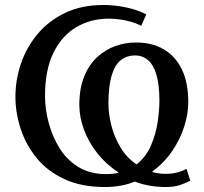

<svg xmlns="http://www.w3.org/2000/svg" viewBox="-20 -736 822 772"><path d="M402 16Q307 16 238.5 -16Q170 -48 127 -101Q84 -154 63 -218.5Q42 -283 42 -347Q42 -414 64 -479.5Q86 -545 130.5 -598.5Q175 -652 241.5 -684Q308 -716 397 -716Q441 -716 488 -706Q535 -696 568 -678L548 -632Q527 -643 503 -649.5Q479 -656 456.5 -658.5Q434 -661 417 -661Q346 -661 288 -627.5Q230 -594 195.5 -525Q161 -456 161 -349Q161 -298 175.5 -243Q190 -188 219 -141Q248 -94 294.5 -65Q341 -36 406 -36Q434 -36 456 -41V-43Q407 -75 372 -119Q337 -163 318 -213.5Q299 -264 299 -314Q299 -381 318.5 -428.5Q338 -476 370.5 -506Q403 -536 443 -550.5Q483 -565 524 -565Q589 -566 637 -538.5Q685 -511 711 -457.5Q737 -404 737 -325Q737 -279 721 -228Q705 -177 673 -129.5Q641 -82 593 -47V-44Q625 -35 662 -37.5Q699 -40 730 -57L745 -10Q728 0 703.5 8Q679 16 648 16Q613 16 581.5 10.5Q550 5 522 -6Q496 5 465.5 10.5Q435 16 402 16ZM529 -75Q568 -106 587.5 -152Q607 -198 614 -246Q621 -294 621 -331Q621 -393 609.5 -433.5Q598 -474 576 -493.5Q554 -513 523 -513Q489 -513 465 -493.5Q441 -474 428.5 -431Q416 -388 416 -320Q416 -279 427.5 -232.5Q439 -186 464 -144Q489 -102 529 -75Z"/></svg>

Font: Lora Medium
Style: Regular
Weight: 500
Designer: Olga Karpushina, Alexei Vanyashin (Cyrillic)
Foundry: Cyreal
Version: Version 3.004